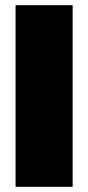

<svg xmlns="http://www.w3.org/2000/svg" viewBox="-20 -720 340 740"><path d="M40 0V-700H260V0Z"/></svg>

Font: Tektur Black
Style: Regular
Weight: 900
Designer: Adam Jagosz
Foundry: Adam Jagosz
Version: Version 1.005;gftools[0.9.30]